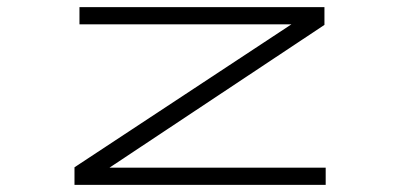

<svg xmlns="http://www.w3.org/2000/svg" viewBox="-20 -520 1140 540"><path d="M189.5 0V-49.5L799.5 -451.5H203.5V-500H892.5V-450L288 -48.5H896V0Z"/></svg>

Font: Trispace Expanded ExtraLight
Style: Regular
Weight: 200
Width: 7
Designer: Tyler Finck
Foundry: Etcetera Type Company
Version: Version 1.210; ttfautohint (v1.8.3)